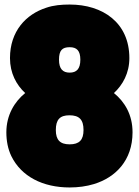

<svg xmlns="http://www.w3.org/2000/svg" viewBox="-20 -778 613 846"><path d="M287 -758C251 -758 216 -755 184 -744C94 -715 24 -640 24 -522C24 -456 52 -404 91 -368C44 -330 8 -271 8 -195C8 -157 15 -121 30 -90C74 0 169 48 287 48C325 48 361 43 394 33C489 4 564 -71 564 -195C564 -272 530 -329 482 -368C521 -404 550 -456 550 -522C550 -678 433 -758 287 -758ZM287 -142C245 -142 226 -161 226 -205C226 -251 244 -270 286 -270C329 -270 348 -251 348 -205C348 -161 329 -142 287 -142ZM287 -458C257 -458 240 -474 240 -515C240 -556 254 -570 287 -570C318 -570 334 -555 334 -515C334 -474 317 -458 287 -458Z"/></svg>

Font: Asimov Print
Style: E
Weight: 500
Designer: Google
Version: Version 2.000980; 2014